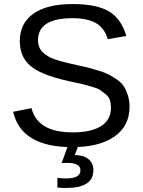

<svg xmlns="http://www.w3.org/2000/svg" viewBox="-20 -718 707 950"><path d="M621 -190Q621 -95 546.5 -42.5Q472 10 337 10Q85 10 45 -165L136 -183Q165 -63 340 -63Q431 -63 480 -94Q529 -125 529 -185Q529 -207 523.5 -223.5Q518 -240 501.5 -253Q485 -266 474 -273.5Q463 -281 431 -290Q399 -299 385 -302.5Q371 -306 327 -315Q321 -316 318 -317Q179 -348 128 -394Q78 -439 78 -514Q78 -603 145.5 -650.5Q213 -698 339 -698Q457 -698 518.5 -662Q580 -626 605 -540L513 -524Q498 -578 456 -603Q414 -628 338 -628Q168 -628 168 -519Q168 -488 185 -466Q202 -446 234 -431Q268 -416 360 -396Q397 -388 415.5 -383.5Q434 -379 466.5 -369Q499 -359 516.5 -350Q534 -341 557.5 -325Q581 -309 592.5 -291Q604 -273 612.5 -247Q621 -221 621 -190ZM442 124Q442 212 308 212Q286 212 264 210V162Q288 165 306 165Q378 165 378 125Q378 88 313 88Q290 88 285 89L317 0H369L350 49Q395 50 418.5 70Q442 90 442 124Z"/></svg>

Font: Libra Sans
Style: Regular
Weight: 400
Foundry: Context Ltd
Version: Version 1.002